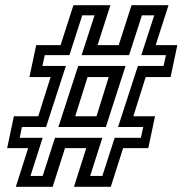

<svg xmlns="http://www.w3.org/2000/svg" viewBox="-20 -720 712 740"><path d="M41 0 88.5 -149H7.5L33.5 -272H127.5L175 -423H93.5L119.5 -546H213.5L263 -700H405.5L356 -546H437.5L487 -700H629.5L580 -546H663.5L637.5 -423H541.5L494 -272H577.5L551.5 -149H454.5L407 0H265L312.5 -149H230.5L183 0ZM205 -230.5 281.5 -466H464L388 -230.5ZM270 -272H352L399 -423H317.5ZM97.5 -42H144.5L192 -189H374.5L327.5 -42H374.5L422 -189H523L532 -230.5H435L511.5 -466H610.5L619.5 -507.5H524.5L574.5 -661H527L477.5 -507.5H294.5L344.5 -661H297L247.5 -507.5H152.5L143.5 -466H234L157.5 -230.5H64.5L56 -189H144.5Z"/></svg>

Font: Tourney Medium
Style: Italic
Weight: 500
Italic angle: -12°
Version: Version 1.015